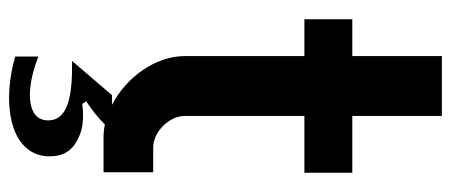

<svg xmlns="http://www.w3.org/2000/svg" viewBox="-312 -492 1016 433"><g transform="rotate(90 196.5 -275.0)"><path d="M368 0H289C279 0 270 -1 260 -3C245 -6 230 -12 216 -19H276L260 -3C248 9 233 23 208 39L214 48C251 43 275 49 289 56C319 69 332 90 332 122C332 183 275 213 201 213C173 213 140 209 107 199V147C143 161 171 166 194 166C230 166 251 152 251 125C251 79 193 70 117 71L194 -19H216C154 -51 106 -117 106 -183V-453H23V-561H106V-763H241V-561H369V-453H241V-183C241 -148 277 -112 312 -112H368Z"/></g></svg>

Font: Swile Sans
Style: Bold
Weight: 700
Designer: Lord
Foundry: Lord
Version: Version 1.477;FEAKit 1.0